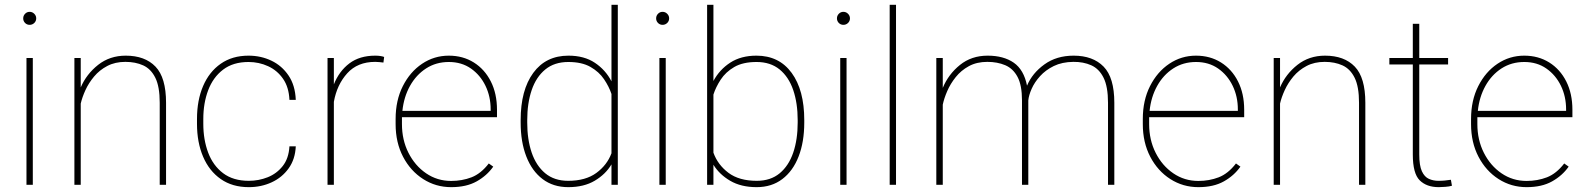

<svg xmlns="http://www.w3.org/2000/svg" viewBox="-20 -770 6611 800"><path d="M76.7 -693.4Q76.7 -704.6 84.5 -712.6Q92.3 -720.7 103.5 -720.7Q114.7 -720.7 122.8 -712.6Q130.9 -704.6 130.9 -693.4Q130.9 -682.1 122.8 -674.3Q114.7 -666.5 103.5 -666.5Q92.3 -666.5 84.5 -674.3Q76.7 -682.1 76.7 -693.4ZM116.7 -528.3V0H90.3V-528.3Z M502.4 -512.2Q459.5 -512.2 427 -495.1Q394.5 -478 372.1 -451.2Q349.6 -424.3 335.9 -394.3Q322.3 -364.3 316.4 -338.4V0H290V-528.3H316.4V-405.8Q340.3 -461.4 388.9 -499.8Q437.5 -538.1 503.9 -538.1Q584 -538.1 627.9 -492.4Q671.9 -446.8 671.9 -341.8V0H645.5V-341.8Q645.5 -409.2 627.2 -446Q608.9 -482.9 576.7 -497.6Q544.4 -512.2 502.4 -512.2Z M1016.6 -16.6Q1058.1 -16.6 1095.5 -31.5Q1132.8 -46.4 1158 -78.1Q1183.1 -109.9 1186 -160.2H1212.4Q1210 -106.4 1182.6 -68.4Q1155.3 -30.3 1111.8 -10.3Q1068.4 9.8 1016.6 9.8Q948.2 9.8 899.9 -23.9Q851.6 -57.6 826.2 -117.2Q800.8 -176.8 800.8 -253.9V-274.4Q800.8 -352.1 826.2 -411.4Q851.6 -470.7 899.7 -504.4Q947.8 -538.1 1015.6 -538.1Q1066.9 -538.1 1110.6 -517.3Q1154.3 -496.6 1182.1 -455.6Q1210 -414.6 1212.4 -354H1186Q1183.6 -406.7 1159.4 -441.7Q1135.3 -476.6 1097.2 -494.1Q1059.1 -511.7 1015.6 -511.7Q951.2 -511.7 909.4 -479.7Q867.7 -447.8 847.4 -394Q827.1 -340.3 827.1 -274.4V-253.9Q827.1 -188 847.4 -134Q867.7 -80.1 909.7 -48.3Q951.7 -16.6 1016.6 -16.6Z M1580.6 -532.7 1577.6 -509.3Q1569.8 -510.3 1561.3 -511.2Q1552.7 -512.2 1543.5 -512.2Q1469.7 -512.2 1426.8 -464.6Q1383.8 -417 1371.1 -345.7V0H1344.7V-528.3H1371.1V-418.5Q1393.1 -473.6 1435.8 -505.9Q1478.5 -538.1 1543.5 -538.1Q1555.7 -538.1 1564.9 -536.6Q1574.2 -535.2 1580.6 -532.7Z M1859.9 9.8Q1795.9 9.8 1743.2 -23.9Q1690.4 -57.6 1659.4 -116.9Q1628.4 -176.3 1628.4 -252.9V-274.4Q1628.4 -351.6 1658.4 -411.1Q1688.5 -470.7 1738.8 -504.4Q1789.1 -538.1 1850.1 -538.1Q1908.7 -538.1 1954.1 -509.8Q1999.5 -481.4 2025.1 -430.7Q2050.8 -379.9 2050.8 -312.5V-281.7H1654.8Q1654.8 -278.3 1654.8 -274.4V-252.9Q1654.8 -187 1681.9 -133.3Q1709 -79.6 1755.4 -47.9Q1801.8 -16.1 1859.9 -16.1Q1905.3 -16.1 1944.6 -31.2Q1983.9 -46.4 2016.6 -88.9L2035.2 -75.7Q2008.8 -38.1 1966.1 -14.2Q1923.3 9.8 1859.9 9.8ZM1850.1 -511.7Q1796.9 -511.7 1755.4 -484.9Q1713.9 -458 1688.2 -411.9Q1662.6 -365.7 1656.7 -308.1H2024.4V-314.5Q2024.4 -367.7 2002.9 -412.4Q1981.4 -457 1942.4 -484.4Q1903.3 -511.7 1850.1 -511.7Z M2149.4 -259.3V-269.5Q2149.4 -394.5 2201.9 -466.3Q2254.4 -538.1 2348.6 -538.1Q2414.1 -538.1 2458.5 -508.5Q2502.9 -479 2527.8 -431.2V-750H2554.2V0H2527.8V-85Q2503.4 -43.9 2458.3 -17.1Q2413.1 9.8 2347.7 9.8Q2285.2 9.8 2240.7 -23.9Q2196.3 -57.6 2172.9 -118.2Q2149.4 -178.7 2149.4 -259.3ZM2176.8 -269.5V-259.3Q2176.8 -189 2195.3 -134.3Q2213.9 -79.6 2251.7 -48.1Q2289.6 -16.6 2347.2 -16.6Q2419.9 -16.6 2464.6 -49.3Q2509.3 -82 2527.8 -131.3V-378.4Q2517.6 -409.2 2496.8 -439.9Q2476.1 -470.7 2440.2 -491.2Q2404.3 -511.7 2348.1 -511.7Q2290 -511.7 2252 -480.5Q2213.9 -449.2 2195.3 -394.5Q2176.8 -339.8 2176.8 -269.5Z M2713.9 -693.4Q2713.9 -704.6 2721.7 -712.6Q2729.5 -720.7 2740.7 -720.7Q2752 -720.7 2760 -712.6Q2768.1 -704.6 2768.1 -693.4Q2768.1 -682.1 2760 -674.3Q2752 -666.5 2740.7 -666.5Q2729.5 -666.5 2721.7 -674.3Q2713.9 -682.1 2713.9 -693.4ZM2753.9 -528.3V0H2727.5V-528.3Z M3331.1 -269.5V-259.3Q3331.1 -178.7 3307.6 -118.2Q3284.2 -57.6 3239.7 -23.9Q3195.3 9.8 3132.8 9.8Q3067.9 9.8 3022.7 -16.6Q2977.5 -43 2952.6 -83.5V0H2926.3V-750H2952.6V-432.6Q2978 -480 3022.7 -509Q3067.4 -538.1 3131.8 -538.1Q3226.1 -538.1 3278.6 -466.3Q3331.1 -394.5 3331.1 -269.5ZM3303.7 -259.3V-269.5Q3303.7 -339.8 3285.2 -394.5Q3266.6 -449.2 3228.5 -480.5Q3190.4 -511.7 3132.3 -511.7Q3075.2 -511.7 3039.3 -490.7Q3003.4 -469.7 2982.9 -438.2Q2962.4 -406.7 2952.6 -376V-133.8Q2970.7 -83.5 3015.1 -50Q3059.6 -16.6 3133.3 -16.6Q3190.9 -16.6 3228.8 -48.1Q3266.6 -79.6 3285.2 -134.3Q3303.7 -189 3303.7 -259.3Z M3467.3 -693.4Q3467.3 -704.6 3475.1 -712.6Q3482.9 -720.7 3494.1 -720.7Q3505.4 -720.7 3513.4 -712.6Q3521.5 -704.6 3521.5 -693.4Q3521.5 -682.1 3513.4 -674.3Q3505.4 -666.5 3494.1 -666.5Q3482.9 -666.5 3475.1 -674.3Q3467.3 -682.1 3467.3 -693.4ZM3507.3 -528.3V0H3481V-528.3Z M3713.4 -750V0H3687V-750Z M4264.6 -351.6V0H4238.3V-351.6Q4238.3 -415 4219.7 -449.7Q4201.2 -484.4 4168.5 -498.3Q4135.7 -512.2 4093.8 -512.2Q4049.8 -512.2 4017.1 -494.4Q3984.4 -476.6 3962.2 -448.7Q3939.9 -420.9 3926.8 -390.4Q3913.6 -359.9 3908.2 -334V0H3881.3V-528.3H3908.2V-403.8Q3931.6 -460.4 3979.7 -499.3Q4027.8 -538.1 4095.2 -538.1Q4161.6 -538.1 4203.9 -508.8Q4246.1 -479.5 4259.3 -413.1Q4281.2 -465.3 4331.8 -501.7Q4382.3 -538.1 4453.6 -538.1Q4533.7 -538.1 4578.4 -492.4Q4623 -446.8 4623 -341.8V0H4596.7V-341.8Q4596.7 -409.2 4578.1 -446.3Q4559.6 -483.4 4526.9 -498Q4494.1 -512.7 4452.1 -512.2Q4405.3 -511.7 4370.8 -494.9Q4336.4 -478 4313.5 -452.6Q4290.5 -427.2 4278.6 -400.1Q4266.6 -373 4264.6 -351.6Z M4973.1 9.8Q4909.2 9.8 4856.4 -23.9Q4803.7 -57.6 4772.7 -116.9Q4741.7 -176.3 4741.7 -252.9V-274.4Q4741.7 -351.6 4771.7 -411.1Q4801.8 -470.7 4852.1 -504.4Q4902.3 -538.1 4963.4 -538.1Q5022 -538.1 5067.4 -509.8Q5112.8 -481.4 5138.4 -430.7Q5164.1 -379.9 5164.1 -312.5V-281.7H4768.1Q4768.1 -278.3 4768.1 -274.4V-252.9Q4768.1 -187 4795.2 -133.3Q4822.3 -79.6 4868.7 -47.9Q4915 -16.1 4973.1 -16.1Q5018.6 -16.1 5057.9 -31.2Q5097.2 -46.4 5129.9 -88.9L5148.4 -75.7Q5122.1 -38.1 5079.3 -14.2Q5036.6 9.8 4973.1 9.8ZM4963.4 -511.7Q4910.2 -511.7 4868.7 -484.9Q4827.1 -458 4801.5 -411.9Q4775.9 -365.7 4770 -308.1H5137.7V-314.5Q5137.7 -367.7 5116.2 -412.4Q5094.7 -457 5055.7 -484.4Q5016.6 -511.7 4963.4 -511.7Z M5499.5 -512.2Q5456.5 -512.2 5424.1 -495.1Q5391.6 -478 5369.1 -451.2Q5346.7 -424.3 5333 -394.3Q5319.3 -364.3 5313.5 -338.4V0H5287.1V-528.3H5313.5V-405.8Q5337.4 -461.4 5386 -499.8Q5434.6 -538.1 5501 -538.1Q5581.1 -538.1 5625 -492.4Q5668.9 -446.8 5668.9 -341.8V0H5642.6V-341.8Q5642.6 -409.2 5624.3 -446Q5606 -482.9 5573.7 -497.6Q5541.5 -512.2 5499.5 -512.2Z M6013.7 -528.3V-501.5H5893.6V-126.5Q5893.6 -80.1 5904.5 -56.4Q5915.5 -32.7 5933.8 -24.7Q5952.1 -16.6 5973.1 -16.6Q5988.3 -16.6 6000 -17.8Q6011.7 -19 6025.4 -21L6029.8 3.9Q6019 7.3 6002 8.5Q5984.9 9.8 5974.6 9.8Q5924.3 9.8 5895.5 -18.6Q5866.7 -46.9 5866.7 -126.5V-501.5H5769V-528.3H5866.7V-670.9H5893.6V-528.3Z M6340.8 9.8Q6276.9 9.8 6224.1 -23.9Q6171.4 -57.6 6140.4 -116.9Q6109.4 -176.3 6109.4 -252.9V-274.4Q6109.4 -351.6 6139.4 -411.1Q6169.4 -470.7 6219.7 -504.4Q6270 -538.1 6331.1 -538.1Q6389.6 -538.1 6435.1 -509.8Q6480.5 -481.4 6506.1 -430.7Q6531.7 -379.9 6531.7 -312.5V-281.7H6135.7Q6135.7 -278.3 6135.7 -274.4V-252.9Q6135.7 -187 6162.8 -133.3Q6189.9 -79.6 6236.3 -47.9Q6282.7 -16.1 6340.8 -16.1Q6386.2 -16.1 6425.5 -31.2Q6464.8 -46.4 6497.6 -88.9L6516.1 -75.7Q6489.7 -38.1 6447 -14.2Q6404.3 9.8 6340.8 9.8ZM6331.1 -511.7Q6277.8 -511.7 6236.3 -484.9Q6194.8 -458 6169.2 -411.9Q6143.6 -365.7 6137.7 -308.1H6505.4V-314.5Q6505.4 -367.7 6483.9 -412.4Q6462.4 -457 6423.3 -484.4Q6384.3 -511.7 6331.1 -511.7Z"/></svg>

Font: Vazirmatn RD Thin
Style: Regular
Weight: 100
Designer: Saber Rastikerdar
Foundry: Saber Rastikerdar
Version: Version 32.102